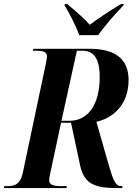

<svg xmlns="http://www.w3.org/2000/svg" viewBox="-52 -964 704 984"><path d="M354 -784H451C486 -832 530 -884 581 -937L582 -944H569C502 -904 446 -865 408 -837C380 -868 344 -901 291 -944H280L279 -937C300 -902 338 -831 354 -784ZM-32 0H289L291 -10H261C225 -10 200 -16 200 -39C200 -48 202 -61 207 -83L261 -335H312L359 -114C381 -17 439 0 554 0H574L576 -10H568C534 -10 522 -62 497 -147L442 -340C523 -357 607 -424 607 -554C607 -661 540 -714 407 -714H119L116 -704H131C166 -704 189 -700 189 -674C189 -669 187 -658 183 -638L64 -74C51 -18 21 -10 -15 -10H-30ZM305 -345H263L342 -704H372C440 -704 459 -644 459 -570C459 -425 397 -345 305 -345Z"/></svg>

Font: Noto Serif Display Condensed
Style: Bold Italic
Weight: 700
Width: 3
Italic angle: -12°
Designer: Monotype Design Team
Foundry: Monotype Imaging Inc.
Version: Version 2.009